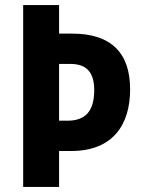

<svg xmlns="http://www.w3.org/2000/svg" viewBox="-20 -734 558 754"><path d="M491 -383C491 -525 418 -602 263 -602H212V-714H71V0H212V-141H259C426 -141 491 -247 491 -383ZM245 -260H212V-483H256C321 -483 350 -449 350 -380C350 -296 314 -260 245 -260Z"/></svg>

Font: Noto Sans Lao UI Cond
Style: Bold
Weight: 700
Width: 3
Designer: Monotype Design Team
Foundry: Monotype Imaging Inc.
Version: Version 2.000